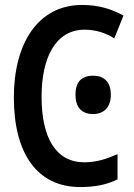

<svg xmlns="http://www.w3.org/2000/svg" viewBox="-20 -746 540 776"><path d="M304 10C362 10 411 1 455 -21V-123C412 -104 370 -90 321 -90C206 -90 148 -189 148 -355C148 -512 204 -626 322 -626C365 -626 405 -614 442 -591L479 -683C430 -710 378 -726 312 -726C133 -726 36 -570 36 -352C36 -126 130 10 304 10ZM356 -285C403 -285 428 -316 428 -363C428 -411 404 -440 356 -440C306 -440 285 -411 285 -363C285 -315 308 -285 356 -285Z"/></svg>

Font: Noto Sans Mono ExtraCondensed SemiBold
Style: Regular
Weight: 600
Width: 2
Designer: Monotype Design Team
Foundry: Monotype Imaging Inc.
Version: Version 2.014